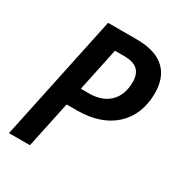

<svg xmlns="http://www.w3.org/2000/svg" viewBox="-169 -829 883 945"><g transform="rotate(30 272.0 -357.0)"><path d="M20 0H139L195 -264H256C434 -264 544 -367 544 -528C544 -640 483 -714 335 -714H171ZM264 -366H217L269 -612H323C389 -612 422 -584 422 -521C422 -423 361 -366 264 -366Z"/></g></svg>

Font: Noto Sans SemiCondensed SemiBold
Style: Italic
Weight: 600
Width: 4
Italic angle: -12°
Designer: Monotype Design Team
Foundry: Monotype Imaging Inc.
Version: Version 2.013